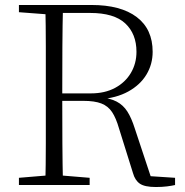

<svg xmlns="http://www.w3.org/2000/svg" viewBox="-20 -743 741 771"><path d="M56 0V-29L188 -40H207L340 -29V0ZM162 0Q164 -83 164 -166Q164 -249 164 -333V-390Q164 -474 164 -557.5Q164 -641 162 -723H233Q231 -641 230.5 -554.5Q230 -468 230 -361V-343Q230 -252 230.5 -167.5Q231 -83 233 0ZM606 8Q561 8 541.5 -5.5Q522 -19 514 -48L458 -227Q446 -269 430 -293Q414 -317 387 -327.5Q360 -338 314 -338H198V-368H345Q401 -368 442 -390Q483 -412 505.5 -450Q528 -488 528 -535Q528 -607 483 -649Q438 -691 342 -691H198V-723H347Q465 -723 529 -674.5Q593 -626 593 -535Q593 -485 568 -443.5Q543 -402 495 -375.5Q447 -349 378 -344V-353Q422 -349 448.5 -335Q475 -321 491.5 -295Q508 -269 521 -228L590 -20L561 -37L683 -29V0Q670 3 650.5 5.5Q631 8 606 8ZM56 -694V-723H198V-684H188Z"/></svg>

Font: Noto Serif TC
Style: Regular
Weight: 200
Designer: Ryoko NISHIZUKA 西塚涼子 (kana & ideographs); Frank Grießhammer (Latin, Greek & Cyrillic); Wenlong ZHANG 张文龙 (bopomofo); San
Foundry: Adobe
Version: Version 2.001;hotconv 1.1.0;makeotfexe 2.6.0